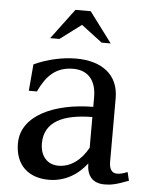

<svg xmlns="http://www.w3.org/2000/svg" viewBox="-53 -769 652 828"><g transform="rotate(5 273.0 -355.0)"><path d="M262 -516C204 -516 138 -502 80 -475L70 -360H105C137 -428 177 -471 253 -471C315 -471 353 -432 353 -357V-315C189 -314 43 -253 43 -130C43 -37 100 15 189 15C256 15 312 -17 353 -70V-69C353 -19 377 14 430 14C456 14 477 11 534 -11L525 -48C504 -39 492 -37 479 -37C458 -37 446 -54 446 -85V-361C446 -463 372 -516 262 -516ZM142 -594H182L274 -663L365 -594H404L306 -725H240ZM146 -139C146 -233 227 -270 353 -271V-138C322 -82 277 -49 225 -49C178 -49 146 -83 146 -139Z"/></g></svg>

Font: LT Superior Serif Medium
Style: Regular
Weight: 500
Designer: Daniel Lyons
Foundry: LyonsType
Version: Version 2.120;FEAKit 1.0